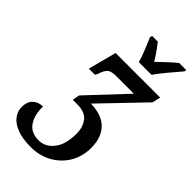

<svg xmlns="http://www.w3.org/2000/svg" viewBox="-283 -1010 1100 1100"><g transform="rotate(45 266.5 -460.0)"><path d="M210 11Q139 11 95 -7Q51 -25 30.5 -53.5Q10 -82 10 -114Q10 -158 34 -180.5Q58 -203 95 -203Q93 -137 121.5 -92.5Q150 -48 214 -48Q267 -48 304 -94.5Q341 -141 341 -229Q341 -282 314 -316.5Q287 -351 223 -351H188L196 -394L411 -623H267Q231 -623 214.5 -611Q198 -599 185 -558L177 -542H127L172 -714H533L522 -664L277 -409Q368 -407 413 -360.5Q458 -314 458 -231Q458 -160 425 -105.5Q392 -51 336 -20Q280 11 210 11ZM303 -771Q294 -805 276.5 -847.5Q259 -890 247 -918L251 -931H297Q311 -913 331 -885.5Q351 -858 364 -834Q388 -858 418.5 -886Q449 -914 470 -931H528L525 -918Q501 -890 466 -848.5Q431 -807 406 -771Z"/></g></svg>

Font: Noto Serif ExtraCondensed SemiBold
Style: Italic
Weight: 600
Width: 2
Italic angle: -12°
Designer: Monotype Design Team
Foundry: Monotype Imaging Inc.
Version: Version 2.013